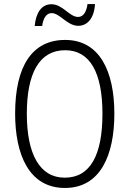

<svg xmlns="http://www.w3.org/2000/svg" viewBox="-20 -922 642 952"><path d="M152 -793H189C195 -837 213 -857 236 -857C277 -857 313 -794 368 -794C413 -794 447 -831 451 -902H414C408 -860 392 -838 367 -838C324 -838 291 -901 235 -901C186 -901 158 -859 152 -793ZM547 -358C547 -572 472 -724 303 -724C140 -724 55 -595 55 -359C55 -157 123 10 302 10C478 10 547 -153 547 -358ZM113 -358C113 -557 174 -673 303 -673C426 -673 488 -562 488 -358C488 -154 428 -41 301 -41C177 -41 113 -158 113 -358Z"/></svg>

Font: Noto Sans Malayalam Condensed Light
Style: Regular
Weight: 300
Width: 3
Designer: Jelle Bosma - Monotype Design Team
Foundry: Monotype Imaging Inc.
Version: Version 2.104